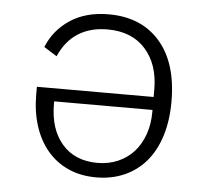

<svg xmlns="http://www.w3.org/2000/svg" viewBox="-44 -575 688 634"><g transform="rotate(5 300.0 -258.0)"><path d="M463 -269V-294Q463 -377 418 -427.5Q373 -478 292 -478Q235 -478 194.5 -452Q154 -426 132 -375L89 -402Q112 -459 164 -493.5Q216 -528 292 -528Q400 -528 461.5 -457.5Q523 -387 523 -259Q523 -195 507 -144.5Q491 -94 461.5 -59.5Q432 -25 390 -6.5Q348 12 297 12Q245 12 204 -6.5Q163 -25 134.5 -59Q106 -93 91 -140Q76 -187 76 -244V-269ZM137 -218Q137 -134 179.5 -85Q222 -36 297 -36Q334 -36 365 -49.5Q396 -63 417.5 -87Q439 -111 451 -145Q463 -179 463 -220V-226H137Z"/></g></svg>

Font: IBM Plex Mono Light
Style: Regular
Weight: 300
Monospace: yes
Designer: Mike Abbink, Paul van der Laan, Pieter van Rosmalen
Foundry: Bold Monday
Version: Version 2.3